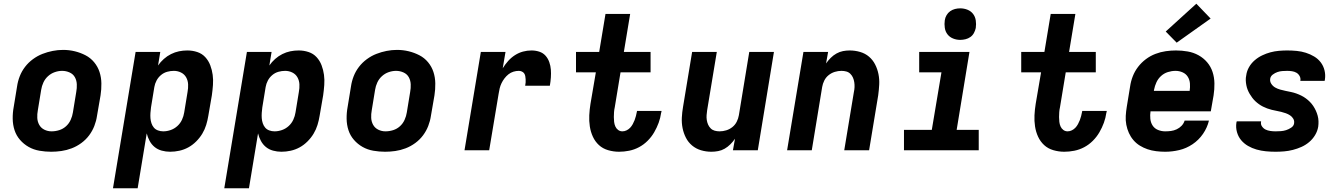

<svg xmlns="http://www.w3.org/2000/svg" viewBox="-20 -810 7240 1035"><path d="M256 8Q224 8 192.5 2.5Q161 -3 134.5 -18Q108 -33 88 -56Q68 -79 58.5 -108Q49 -137 48.5 -169.5Q48 -202 54 -234L72 -344Q76 -372 86.5 -399Q97 -426 115 -449.5Q133 -473 157.5 -491Q182 -509 209 -519.5Q236 -530 264 -535.5Q292 -541 320 -541Q353 -541 383.5 -533.5Q414 -526 441 -512Q468 -498 487.5 -474.5Q507 -451 516.5 -422Q526 -393 526.5 -360.5Q527 -328 522 -296L503 -186Q499 -158 488.5 -131Q478 -104 460.5 -80.5Q443 -57 418.5 -39Q394 -21 366.5 -10.5Q339 0 311 4Q283 8 256 8ZM258 -102Q279 -102 299.5 -108.5Q320 -115 336 -129.5Q352 -144 361 -164Q370 -184 373 -204L391 -314Q395 -335 394 -356Q393 -377 383.5 -394Q374 -411 355 -419.5Q336 -428 315 -428Q295 -428 275 -421Q255 -414 239 -399.5Q223 -385 214 -365.5Q205 -346 202 -326L184 -216Q180 -195 181 -174.5Q182 -154 191.5 -137Q201 -120 219 -111Q237 -102 258 -102Z M589 205 711 -530H844L832 -457Q845 -476 863 -492Q881 -508 902 -518.5Q923 -529 945 -533.5Q967 -538 990 -538Q1018 -538 1043.5 -529.5Q1069 -521 1086.5 -502Q1104 -483 1113.5 -458Q1123 -433 1126.5 -406.5Q1130 -380 1128 -352Q1126 -324 1122 -296L1103 -186Q1099 -161 1091.5 -136.5Q1084 -112 1070.5 -89.5Q1057 -67 1037.5 -47.5Q1018 -28 995 -15.5Q972 -3 947 2.5Q922 8 897 8Q874 8 852 2Q830 -4 813.5 -17.5Q797 -31 786.5 -50.5Q776 -70 771 -91L722 205ZM860 -102Q880 -102 900 -109Q920 -116 936 -130.5Q952 -145 961 -164.5Q970 -184 973 -204L991 -314Q995 -335 994 -355.5Q993 -376 983.5 -393Q974 -410 956 -419Q938 -428 917 -428Q899 -428 881 -423Q863 -418 848 -405.5Q833 -393 824 -376Q815 -359 812 -341L794 -231Q792 -216 791 -201.5Q790 -187 791 -173Q792 -159 796.5 -145.5Q801 -132 809.5 -122Q818 -112 831.5 -107Q845 -102 860 -102Z M1189 205 1311 -530H1444L1432 -457Q1445 -476 1463 -492Q1481 -508 1502 -518.5Q1523 -529 1545 -533.5Q1567 -538 1590 -538Q1618 -538 1643.5 -529.5Q1669 -521 1686.5 -502Q1704 -483 1713.5 -458Q1723 -433 1726.5 -406.5Q1730 -380 1728 -352Q1726 -324 1722 -296L1703 -186Q1699 -161 1691.5 -136.5Q1684 -112 1670.5 -89.5Q1657 -67 1637.5 -47.5Q1618 -28 1595 -15.5Q1572 -3 1547 2.5Q1522 8 1497 8Q1474 8 1452 2Q1430 -4 1413.5 -17.5Q1397 -31 1386.5 -50.5Q1376 -70 1371 -91L1322 205ZM1460 -102Q1480 -102 1500 -109Q1520 -116 1536 -130.5Q1552 -145 1561 -164.5Q1570 -184 1573 -204L1591 -314Q1595 -335 1594 -355.5Q1593 -376 1583.5 -393Q1574 -410 1556 -419Q1538 -428 1517 -428Q1499 -428 1481 -423Q1463 -418 1448 -405.5Q1433 -393 1424 -376Q1415 -359 1412 -341L1394 -231Q1392 -216 1391 -201.5Q1390 -187 1391 -173Q1392 -159 1396.5 -145.5Q1401 -132 1409.5 -122Q1418 -112 1431.5 -107Q1445 -102 1460 -102Z M2056 8Q2024 8 1992.5 2.5Q1961 -3 1934.5 -18Q1908 -33 1888 -56Q1868 -79 1858.5 -108Q1849 -137 1848.5 -169.5Q1848 -202 1854 -234L1872 -344Q1876 -372 1886.5 -399Q1897 -426 1915 -449.5Q1933 -473 1957.5 -491Q1982 -509 2009 -519.5Q2036 -530 2064 -535.5Q2092 -541 2120 -541Q2153 -541 2183.5 -533.5Q2214 -526 2241 -512Q2268 -498 2287.5 -474.5Q2307 -451 2316.5 -422Q2326 -393 2326.5 -360.5Q2327 -328 2322 -296L2303 -186Q2299 -158 2288.5 -131Q2278 -104 2260.5 -80.5Q2243 -57 2218.5 -39Q2194 -21 2166.5 -10.5Q2139 0 2111 4Q2083 8 2056 8ZM2058 -102Q2079 -102 2099.5 -108.5Q2120 -115 2136 -129.5Q2152 -144 2161 -164Q2170 -184 2173 -204L2191 -314Q2195 -335 2194 -356Q2193 -377 2183.5 -394Q2174 -411 2155 -419.5Q2136 -428 2115 -428Q2095 -428 2075 -421Q2055 -414 2039 -399.5Q2023 -385 2014 -365.5Q2005 -346 2002 -326L1984 -216Q1980 -195 1981 -174.5Q1982 -154 1991.5 -137Q2001 -120 2019 -111Q2037 -102 2058 -102Z M2484 0 2572 -530H2705L2690 -442Q2703 -463 2719.5 -481.5Q2736 -500 2756.5 -513Q2777 -526 2799.5 -532Q2822 -538 2845 -538Q2867 -538 2887 -531.5Q2907 -525 2920.5 -510Q2934 -495 2941 -475Q2948 -455 2949.5 -434.5Q2951 -414 2949.5 -392Q2948 -370 2944 -348H2811Q2813 -357 2813.5 -365.5Q2814 -374 2813.5 -383Q2813 -392 2811.5 -400Q2810 -408 2805.5 -414.5Q2801 -421 2793 -424.5Q2785 -428 2777 -428Q2762 -428 2747.5 -423.5Q2733 -419 2721 -409.5Q2709 -400 2699.5 -387.5Q2690 -375 2683.5 -361.5Q2677 -348 2673.5 -333.5Q2670 -319 2668 -305L2617 0Z M3317 8Q3287 8 3258 -0.5Q3229 -9 3208.5 -28Q3188 -47 3176 -73Q3164 -99 3159.5 -128.5Q3155 -158 3156.5 -188.5Q3158 -219 3163 -250L3192 -420H3085V-530H3210L3244 -735H3377L3343 -530H3487V-420H3325L3294 -232Q3291 -219 3290 -205.5Q3289 -192 3289 -179Q3289 -166 3290.5 -153Q3292 -140 3297 -128.5Q3302 -117 3312 -109.5Q3322 -102 3335 -102Q3347 -102 3358 -107.5Q3369 -113 3377 -121.5Q3385 -130 3391 -141Q3397 -152 3401 -162.5Q3405 -173 3408 -184.5Q3411 -196 3413 -207Q3413 -208 3413.5 -209.5Q3414 -211 3414 -212H3546Q3546 -210 3545.5 -207Q3545 -204 3544 -202Q3540 -174 3530.5 -148Q3521 -122 3506.5 -97Q3492 -72 3471 -51Q3450 -30 3424.5 -16.5Q3399 -3 3371.5 2.5Q3344 8 3317 8Z M3815 8Q3786 8 3759 0Q3732 -8 3711 -25.5Q3690 -43 3677.5 -67.5Q3665 -92 3659.5 -119.5Q3654 -147 3655.5 -176Q3657 -205 3662 -234L3711 -530H3844L3792 -216Q3790 -203 3789 -189.5Q3788 -176 3790 -163Q3792 -150 3797 -138.5Q3802 -127 3811 -118Q3820 -109 3832.5 -105.5Q3845 -102 3859 -102Q3877 -102 3895 -107.5Q3913 -113 3928 -125Q3943 -137 3951.5 -154Q3960 -171 3963 -189L4019 -530H4152L4065 0H3931L3942 -62Q3931 -46 3917 -32Q3903 -18 3886.5 -8.5Q3870 1 3851.5 4.5Q3833 8 3815 8Z M4223 0 4311 -530H4444L4433 -468Q4444 -484 4458 -498Q4472 -512 4489 -521.5Q4506 -531 4524 -534.5Q4542 -538 4560 -538Q4589 -538 4616.5 -530Q4644 -522 4664.5 -504.5Q4685 -487 4697.5 -462.5Q4710 -438 4715.5 -410.5Q4721 -383 4719.5 -354Q4718 -325 4714 -296L4665 0H4531L4583 -314Q4586 -327 4586.5 -340.5Q4587 -354 4585 -367Q4583 -380 4578 -391.5Q4573 -403 4564 -412Q4555 -421 4542.5 -424.5Q4530 -428 4516 -428Q4498 -428 4480 -422.5Q4462 -417 4447 -405Q4432 -393 4423.5 -376Q4415 -359 4412 -341L4356 0Z M4853 0V-110H5003L5055 -420H4935V-530H5206L5137 -110H5256V0ZM5156 -595Q5136 -595 5117.5 -602.5Q5099 -610 5087.5 -625Q5076 -640 5073 -660Q5070 -680 5073 -701Q5075 -715 5082.5 -728Q5090 -741 5102 -749.5Q5114 -758 5128 -761.5Q5142 -765 5156 -765Q5177 -765 5195.5 -757.5Q5214 -750 5225.5 -735Q5237 -720 5240 -700Q5243 -680 5240 -659Q5237 -645 5230 -632Q5223 -619 5211 -610.5Q5199 -602 5184.5 -598.5Q5170 -595 5156 -595Z M5717 8Q5687 8 5658 -0.5Q5629 -9 5608.5 -28Q5588 -47 5576 -73Q5564 -99 5559.5 -128.5Q5555 -158 5556.5 -188.5Q5558 -219 5563 -250L5592 -420H5485V-530H5610L5644 -735H5777L5743 -530H5887V-420H5725L5694 -232Q5691 -219 5690 -205.5Q5689 -192 5689 -179Q5689 -166 5690.5 -153Q5692 -140 5697 -128.5Q5702 -117 5712 -109.5Q5722 -102 5735 -102Q5747 -102 5758 -107.5Q5769 -113 5777 -121.5Q5785 -130 5791 -141Q5797 -152 5801 -162.5Q5805 -173 5808 -184.5Q5811 -196 5813 -207Q5813 -208 5813.5 -209.5Q5814 -211 5814 -212H5946Q5946 -210 5945.5 -207Q5945 -204 5944 -202Q5940 -174 5930.5 -148Q5921 -122 5906.5 -97Q5892 -72 5871 -51Q5850 -30 5824.5 -16.5Q5799 -3 5771.5 2.5Q5744 8 5717 8Z M6261 8Q6237 8 6212.5 5Q6188 2 6166 -5.5Q6144 -13 6124.5 -25Q6105 -37 6090 -54.5Q6075 -72 6065.5 -93Q6056 -114 6051.5 -137.5Q6047 -161 6048.5 -185.5Q6050 -210 6054 -234L6072 -344Q6076 -372 6086.5 -399Q6097 -426 6115 -449.5Q6133 -473 6157 -491Q6181 -509 6208.5 -519.5Q6236 -530 6264 -534Q6292 -538 6319 -538Q6351 -538 6382.5 -532.5Q6414 -527 6441 -512Q6468 -497 6487.5 -474Q6507 -451 6516.5 -422Q6526 -393 6526.5 -360.5Q6527 -328 6522 -296L6507 -210H6182Q6179 -190 6181 -169.5Q6183 -149 6193.5 -133Q6204 -117 6222.5 -109.5Q6241 -102 6261 -102Q6277 -102 6292.5 -104Q6308 -106 6323 -113Q6338 -120 6349.5 -132Q6361 -144 6366 -160H6497Q6488 -122 6465 -88.5Q6442 -55 6408.5 -32.5Q6375 -10 6337 -1Q6299 8 6261 8ZM6393 -320Q6396 -340 6394.5 -360Q6393 -380 6383 -396Q6373 -412 6355 -420Q6337 -428 6317 -428Q6296 -428 6275.5 -421.5Q6255 -415 6239 -400.5Q6223 -386 6214 -366.5Q6205 -347 6201 -326L6200 -320ZM6323 -580 6264 -640 6429 -790 6506 -710Z M6856 8Q6830 8 6804 5.5Q6778 3 6753.5 -4Q6729 -11 6707.5 -23.5Q6686 -36 6670.5 -54.5Q6655 -73 6648 -98Q6641 -123 6645 -149Q6646 -151 6646 -153Q6646 -155 6647 -156H6778Q6778 -156 6778 -155.5Q6778 -155 6778 -154Q6775 -140 6783 -128.5Q6791 -117 6802.5 -111.5Q6814 -106 6828 -104Q6842 -102 6856 -102Q6870 -102 6884.5 -103Q6899 -104 6913 -108.5Q6927 -113 6940.5 -122Q6954 -131 6956 -145Q6956 -145 6956 -145.5Q6956 -146 6956 -146Q6958 -159 6951.5 -170Q6945 -181 6934.5 -188Q6924 -195 6911.5 -199.5Q6899 -204 6886.5 -207Q6874 -210 6861 -212.5Q6848 -215 6835.5 -218Q6823 -221 6811 -225.5Q6799 -230 6788 -235.5Q6777 -241 6766.5 -248.5Q6756 -256 6747 -264.5Q6738 -273 6730.5 -283Q6723 -293 6716.5 -304Q6710 -315 6705.5 -326.5Q6701 -338 6698.5 -351Q6696 -364 6695.5 -377Q6695 -390 6698 -404Q6701 -427 6713 -448Q6725 -469 6743.5 -485Q6762 -501 6784 -511.5Q6806 -522 6828.5 -528Q6851 -534 6874 -536Q6897 -538 6919 -538Q6945 -538 6970.5 -535.5Q6996 -533 7019.5 -525.5Q7043 -518 7064 -505.5Q7085 -493 7099.5 -474Q7114 -455 7120 -430.5Q7126 -406 7122 -381Q7122 -379 7121.5 -377Q7121 -375 7120 -374H6989Q6989 -374 6989 -374.5Q6989 -375 6990 -376Q6992 -389 6985.5 -400.5Q6979 -412 6968.5 -418Q6958 -424 6945 -426Q6932 -428 6919 -428Q6906 -428 6892.5 -427Q6879 -426 6866 -421.5Q6853 -417 6841 -408Q6829 -399 6827 -385Q6825 -370 6833.5 -357.5Q6842 -345 6854.5 -338Q6867 -331 6881.5 -327Q6896 -323 6910.5 -320Q6925 -317 6939.5 -314Q6954 -311 6968 -306Q6982 -301 6995 -294.5Q7008 -288 7019.5 -279.5Q7031 -271 7041 -261Q7051 -251 7059 -239Q7067 -227 7073 -214Q7079 -201 7083 -186.5Q7087 -172 7087.5 -157Q7088 -142 7086 -127Q7082 -103 7069 -81.5Q7056 -60 7037 -44Q7018 -28 6995.5 -18Q6973 -8 6949.5 -2Q6926 4 6902.5 6Q6879 8 6856 8Z"/></svg>

Font: Iosevka Curly XBdExObl
Style: Regular
Weight: 800
Width: 7
Italic angle: -9°
Monospace: yes
Designer: Belleve Invis
Foundry: Belleve Invis
Version: Version 11.1.0; ttfautohint (v1.8.3)